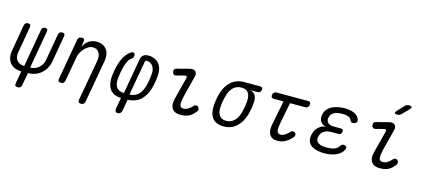

<svg xmlns="http://www.w3.org/2000/svg" viewBox="-69 -1414 4938 2233"><g transform="rotate(15 2400.0 -297.5)"><path d="M186 190Q166 190 158 180.5Q150 171 154 150L180 0Q119 0 78 -25.5Q37 -51 20 -97.5Q3 -144 14 -206L69 -523Q72 -541 83.5 -550.5Q95 -560 113 -560Q132 -560 139.5 -550.5Q147 -541 144 -523L89 -206Q81 -164 92 -133.5Q103 -103 130.5 -86Q158 -69 197 -69L277 -525Q280 -543 290.5 -551.5Q301 -560 319 -560Q337 -560 344 -551.5Q351 -543 348 -525L268 -69Q308 -69 340.5 -86Q373 -103 395 -133.5Q417 -164 425 -206L480 -523Q483 -541 494.5 -550.5Q506 -560 525 -560Q543 -560 550.5 -550.5Q558 -541 555 -523L500 -206Q489 -144 455.5 -97.5Q422 -51 371.5 -25.5Q321 0 260 0L233 150Q229 171 217.5 180.5Q206 190 186 190Z M758 -326 705 -30Q701 -9 689.5 0.5Q678 10 658 10Q638 10 630 0.5Q622 -9 626 -30L712 -520Q716 -541 727.5 -550.5Q739 -560 759 -560Q779 -560 787 -550.5Q795 -541 791 -520L779 -454Q804 -504 844 -532Q884 -560 939 -560Q979 -560 1009.5 -546Q1040 -532 1059.5 -507Q1079 -482 1085.5 -447Q1092 -412 1085 -369L994 145Q990 165 979 175Q968 185 948 185Q927 185 919 175Q911 165 914 145L1002 -347Q1007 -374 1004 -399Q1001 -424 990 -443Q979 -462 960 -473.5Q941 -485 913 -485Q886 -485 859.5 -469.5Q833 -454 812 -430.5Q791 -407 776.5 -379Q762 -351 758 -326Z M1388 180Q1368 180 1360.5 167.5Q1353 155 1356 137L1380 0Q1287 -5 1247 -58Q1207 -111 1212 -203Q1215 -241 1222.5 -284Q1230 -327 1241 -364Q1257 -421 1284 -466Q1311 -511 1349 -537Q1362 -547 1373.5 -549Q1385 -551 1392 -546Q1399 -541 1402 -529Q1405 -517 1402 -500Q1400 -493 1395.5 -487.5Q1391 -482 1382 -475Q1359 -462 1343 -433Q1327 -404 1317 -368Q1305 -329 1297.5 -283.5Q1290 -238 1287 -199Q1283 -138 1309 -102.5Q1335 -67 1398 -64L1472 -485Q1479 -524 1500.5 -542Q1522 -560 1560 -560Q1605 -560 1637.5 -545Q1670 -530 1691 -504.5Q1712 -479 1721 -443.5Q1730 -408 1727 -364Q1725 -327 1717.5 -284Q1710 -241 1699 -203Q1672 -110 1614 -57.5Q1556 -5 1460 0L1436 137Q1431 158 1419.5 169Q1408 180 1388 180ZM1538 -478 1465 -64Q1528 -67 1567 -102.5Q1606 -138 1624 -199Q1636 -238 1643.5 -283.5Q1651 -329 1654 -368Q1657 -422 1632.5 -457Q1608 -492 1560 -496Q1550 -497 1545 -492.5Q1540 -488 1538 -478Z M1932 -419Q1915 -414 1903 -422.5Q1891 -431 1887 -450Q1884 -470 1891 -481.5Q1898 -493 1920 -498L2067 -536Q2090 -542 2106.5 -538.5Q2123 -535 2133.5 -525Q2144 -515 2147.5 -499.5Q2151 -484 2146 -465L2083 -217Q2072 -172 2069 -143.5Q2066 -115 2069.5 -99Q2073 -83 2084 -76Q2095 -69 2113 -69Q2142 -69 2169 -86Q2196 -103 2218 -128Q2233 -144 2247.5 -144Q2262 -144 2272 -135Q2284 -125 2285 -107Q2286 -89 2273 -74Q2255 -52 2236.5 -36Q2218 -20 2197.5 -10Q2177 0 2153 5Q2129 10 2098 10Q2065 10 2039.5 0.5Q2014 -9 1998.5 -30Q1983 -51 1979.5 -83Q1976 -115 1988 -159L2056 -423Q2059 -436 2052 -442Q2045 -448 2033 -445Z M2896 -478H2807Q2853 -469 2872 -434.5Q2891 -400 2886 -345Q2884 -308 2877 -271Q2870 -234 2860 -197Q2833 -104 2771.5 -47Q2710 10 2616 10Q2569 10 2535 -4.5Q2501 -19 2480 -46.5Q2459 -74 2451 -112.5Q2443 -151 2446 -197Q2448 -234 2454.5 -271Q2461 -308 2471 -345Q2498 -438 2560 -494Q2622 -550 2716 -550H2909Q2927 -550 2934.5 -541Q2942 -532 2938 -514Q2935 -496 2924.5 -487Q2914 -478 2896 -478ZM2629 -60Q2657 -60 2681 -69.5Q2705 -79 2724 -97Q2743 -115 2757.5 -140.5Q2772 -166 2781 -197Q2791 -234 2798 -271Q2805 -308 2807 -345Q2811 -409 2787 -444.5Q2763 -480 2703 -480Q2647 -480 2608 -444.5Q2569 -409 2551 -345Q2540 -308 2533.5 -271Q2527 -234 2525 -197Q2521 -133 2547 -96.5Q2573 -60 2629 -60Z M3494 -530Q3511 -530 3518.5 -519Q3526 -508 3522.5 -490.5Q3519 -473 3508.5 -462Q3498 -451 3480 -451H3295L3249 -217Q3241 -176 3238 -148.5Q3235 -121 3239 -103.5Q3243 -86 3253 -77.5Q3263 -69 3280 -69Q3307 -69 3334.5 -86Q3362 -103 3385 -128Q3399 -144 3413.5 -144Q3428 -144 3439 -135Q3450 -125 3451 -109.5Q3452 -94 3439 -80Q3419 -58 3399.5 -41.5Q3380 -25 3359 -13.5Q3338 -2 3314.5 4Q3291 10 3264 10Q3229 10 3205 -2Q3181 -14 3168 -36.5Q3155 -59 3153 -90Q3151 -121 3159 -159L3216 -451H3098Q3080 -451 3072 -462Q3064 -473 3067.5 -490.5Q3071 -508 3082.5 -519Q3094 -530 3111 -530Z M4105 -469Q4109 -458 4107 -448.5Q4105 -439 4098 -432Q4091 -425 4080 -421.5Q4069 -418 4055 -418Q4050 -418 4046 -419Q4042 -420 4038.5 -423Q4035 -426 4031.5 -431Q4028 -436 4025 -443Q4019 -463 3996 -474.5Q3973 -486 3937 -488Q3925 -489 3913.5 -489Q3902 -489 3890 -488Q3841 -485 3808.5 -463.5Q3776 -442 3770 -403Q3762 -365 3785 -342.5Q3808 -320 3856 -320H3942Q3959 -320 3966 -311.5Q3973 -303 3970 -285Q3967 -268 3957 -259.5Q3947 -251 3929 -251H3842Q3789 -251 3754 -225.5Q3719 -200 3711 -155Q3704 -113 3731 -90Q3758 -67 3811 -64Q3824 -63 3838.5 -63Q3853 -63 3867 -64Q3909 -66 3939 -79.5Q3969 -93 3984 -118Q3988 -125 3992 -130Q3996 -135 4000 -138Q4004 -141 4009 -142.5Q4014 -144 4020 -144Q4034 -144 4043.5 -140Q4053 -136 4057.5 -129.5Q4062 -123 4061 -113.5Q4060 -104 4054 -92Q4029 -46 3977.5 -21Q3926 4 3854 8Q3841 9 3826.5 9Q3812 9 3798 8Q3753 5 3718.5 -6.5Q3684 -18 3661.5 -38.5Q3639 -59 3630.5 -88.5Q3622 -118 3629 -154Q3640 -214 3678.5 -252.5Q3717 -291 3774 -296Q3727 -300 3704 -333Q3681 -366 3689 -413Q3695 -448 3712.5 -474Q3730 -500 3758 -517.5Q3786 -535 3822.5 -545Q3859 -555 3903 -558Q3914 -559 3926 -559Q3938 -559 3949 -558Q4013 -554 4053.5 -531.5Q4094 -509 4105 -469Z M4332 -419Q4315 -414 4303 -422.5Q4291 -431 4287 -450Q4284 -470 4291 -481.5Q4298 -493 4320 -498L4467 -536Q4490 -542 4506.5 -538.5Q4523 -535 4533.5 -525Q4544 -515 4547.5 -499.5Q4551 -484 4546 -465L4483 -217Q4472 -172 4469 -143.5Q4466 -115 4469.5 -99Q4473 -83 4484 -76Q4495 -69 4513 -69Q4542 -69 4569 -86Q4596 -103 4618 -128Q4633 -144 4647.5 -144Q4662 -144 4672 -135Q4684 -125 4685 -107Q4686 -89 4673 -74Q4655 -52 4636.5 -36Q4618 -20 4597.5 -10Q4577 0 4553 5Q4529 10 4498 10Q4465 10 4439.5 0.5Q4414 -9 4398.5 -30Q4383 -51 4379.5 -83Q4376 -115 4388 -159L4456 -423Q4459 -436 4452 -442Q4445 -448 4433 -445ZM4583 -667Q4572 -655 4560 -650Q4548 -645 4534 -645Q4505 -645 4501.5 -655.5Q4498 -666 4520 -689L4587 -761Q4597 -773 4609.5 -779Q4622 -785 4637 -785Q4668 -785 4672 -773.5Q4676 -762 4653 -738Z"/></g></svg>

Font: Maple Mono Light
Style: Italic
Weight: 300
Italic angle: -10°
Monospace: yes
Designer: subframe7536
Version: Version 7.000